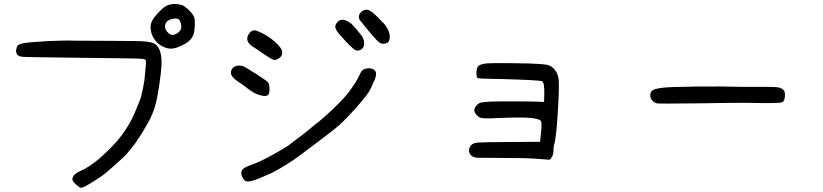

<svg xmlns="http://www.w3.org/2000/svg" viewBox="-20 -766 4040 942"><path d="M344.7 -566.4Q406.2 -565.4 547.9 -565.4Q661.1 -565.4 692.4 -562.5Q723.6 -559.6 739.3 -550.8Q775.4 -528.3 772.5 -446.3Q770.5 -409.2 760.3 -341.8Q750 -274.4 744.1 -258.8Q741.2 -244.1 733.4 -222.7Q717.8 -181.6 702.1 -157.2Q677.7 -111.3 657.2 -84Q646.5 -62.5 592.8 -1Q566.4 23.4 536.6 49.8Q506.8 76.2 494.1 86.9Q475.6 100.6 443.4 121.1Q390.6 155.3 377.9 155.3Q370.1 155.3 352.5 138.7Q335 122.1 335 114.3Q335 106.4 339.8 97.7Q343.8 91.8 355 83.5Q366.2 75.2 370.1 75.2Q394.5 64.5 412.6 52.7Q430.7 41 460.9 17.6Q518.6 -32.2 560.5 -81.1Q596.7 -127 617.2 -164.1Q636.7 -198.2 656.2 -250Q669.9 -279.3 673.8 -298.8Q681.6 -328.1 688.5 -372.1Q690.4 -398.4 694.3 -433.6Q698.2 -462.9 695.3 -469.7Q692.4 -476.6 675.8 -477.5Q662.1 -479.5 383.8 -482.4Q105.5 -485.4 89.8 -487.3Q75.2 -489.3 69.3 -494.1Q63.5 -497.1 60.5 -505.9Q57.6 -514.6 59.6 -523.4Q61.5 -532.2 64.5 -538.1Q66.4 -548.8 96.7 -554.2Q127 -559.6 216.8 -564.5Q305.7 -568.4 344.7 -566.4ZM815.4 -744.1Q843.8 -750 871.1 -741.2Q885.7 -737.3 907.7 -715.3Q929.7 -693.4 933.6 -678.7Q936.5 -668.9 936 -647.5Q935.5 -626 932.6 -610.4Q928.7 -587.9 915.5 -572.8Q902.3 -557.6 875 -543.9Q847.7 -531.2 830.6 -528.3Q813.5 -525.4 794.9 -531.2Q761.7 -541 740.2 -569.3Q718.8 -597.7 718.8 -632.8Q718.8 -663.1 748 -694.3Q771.5 -720.7 786.1 -731Q800.8 -741.2 815.4 -744.1ZM853.5 -672.9Q843.8 -676.8 829.6 -674.3Q815.4 -671.9 804.7 -665Q794.9 -659.2 791 -646Q787.1 -632.8 793 -621.1Q795.9 -613.3 804.7 -605.5Q813.5 -597.7 819.3 -595.7Q831.1 -592.8 844.2 -599.6Q857.4 -606.4 865.2 -618.2Q872.1 -628.9 867.7 -648.9Q863.3 -668.9 853.5 -672.9Z M1771.5 -717.8Q1785.2 -720.7 1800.8 -710Q1812.5 -703.1 1832.5 -682.1Q1852.5 -661.1 1864.3 -649.4Q1882.8 -626 1887.7 -610.8Q1892.6 -595.7 1892.6 -584Q1890.6 -565.4 1884.3 -559.1Q1877.9 -552.7 1866.2 -551.8Q1855.5 -549.8 1843.8 -555.7Q1834 -561.5 1825.2 -572.3Q1813.5 -584 1781.2 -623Q1749 -662.1 1745.1 -668Q1736.3 -682.6 1744.6 -697.8Q1752.9 -712.9 1771.5 -717.8ZM1646.5 -666Q1662.1 -673.8 1683.6 -662.6Q1705.1 -651.4 1714.8 -637.7Q1725.6 -627.9 1755.9 -588.9Q1764.6 -575.2 1766.1 -558.1Q1767.6 -541 1761.7 -533.2Q1752.9 -518.6 1733.4 -517.6Q1724.6 -517.6 1710.4 -529.8Q1696.3 -542 1680.7 -558.6Q1666 -574.2 1651.4 -590.8Q1625 -619.1 1625 -635.7Q1625 -643.6 1631.8 -653.3Q1638.7 -663.1 1646.5 -666ZM1215.8 -614.3Q1224.6 -618.2 1231 -617.2Q1237.3 -616.2 1252.9 -609.4Q1293.9 -591.8 1328.1 -561.5Q1362.3 -531.2 1364.3 -512.7Q1367.2 -491.2 1346.7 -478.5Q1327.1 -465.8 1309.6 -478.5Q1286.1 -492.2 1263.7 -507.8Q1248 -519.5 1232.4 -529.3Q1203.1 -545.9 1195.8 -562.5Q1188.5 -579.1 1200.2 -598.6Q1208 -610.4 1215.8 -614.3ZM1139.6 -442.4Q1165 -450.2 1197.3 -427.7Q1210.9 -418 1240.2 -401.4Q1265.6 -383.8 1277.3 -376Q1291 -368.2 1295.9 -360.8Q1300.8 -353.5 1301.8 -337.9Q1304.7 -301.8 1290 -296.9Q1278.3 -292 1252.9 -299.8Q1227.5 -307.6 1204.1 -325.2Q1190.4 -335.9 1162.1 -356.4Q1126 -377.9 1116.2 -396.5Q1109.4 -409.2 1116.2 -423.8Q1123 -438.5 1139.6 -442.4ZM1784.2 -430.7Q1786.1 -431.6 1795.9 -430.7Q1845.7 -423.8 1810.5 -358.4Q1801.8 -336.9 1795.9 -326.2Q1785.2 -302.7 1721.7 -231.4Q1682.6 -187.5 1653.3 -160.2Q1624 -132.8 1551.8 -79.1Q1520.5 -55.7 1455.6 -6.8Q1390.6 42 1314.5 82Q1273.4 99.6 1249 110.4Q1208 126 1193.4 124.5Q1178.7 123 1170.9 106.4Q1158.2 83 1168 68.4Q1173.8 56.6 1210 43.9Q1248 32.2 1320.3 -7.8Q1350.6 -24.4 1394.5 -51.8Q1430.7 -80.1 1481.4 -118.2Q1515.6 -147.5 1553.7 -176.8Q1666 -274.4 1702.1 -329.1Q1725.6 -361.3 1735.4 -381.3Q1745.1 -401.4 1749 -408.2Q1751 -414.1 1757.3 -420.4Q1763.7 -426.8 1772.5 -428.7Q1783.2 -430.7 1784.2 -430.7Z M2369.1 -455.1Q2386.7 -457 2488.3 -456.1Q2589.8 -455.1 2627 -452.1Q2659.2 -450.2 2672.4 -445.8Q2685.5 -441.4 2698.2 -427.7Q2721.7 -402.3 2721.7 -361.3Q2723.6 -315.4 2713.9 -171.9Q2707 -85.9 2700.2 -61.5Q2695.3 -47.9 2695.3 -29.3Q2696.3 -11.7 2688.5 2.9Q2680.7 17.6 2675.8 17.6Q2669.9 17.6 2622.1 13.7Q2570.3 8.8 2440.4 8.8L2318.4 7.8L2299.8 2.9Q2282.2 -7.8 2281.2 -24.9Q2280.3 -42 2292 -53.7Q2300.8 -64.5 2323.7 -66.4Q2346.7 -68.4 2473.6 -69.3L2629.9 -70.3L2631.8 -91.8Q2634.8 -113.3 2636.7 -141.6Q2637.7 -168.9 2632.8 -173.8Q2621.1 -185.5 2568.8 -188.5Q2516.6 -191.4 2390.6 -185.5Q2355.5 -184.6 2343.8 -186.5Q2332 -188.5 2324.2 -196.3Q2291 -224.6 2322.3 -252.9Q2330.1 -260.7 2341.3 -263.2Q2352.5 -265.6 2388.7 -267.6Q2416 -268.6 2502.4 -268.6Q2588.9 -268.6 2638.7 -266.6L2649.4 -265.6L2650.4 -305.7Q2651.4 -361.3 2639.6 -367.2Q2628.9 -373 2450.2 -377.9Q2336.9 -379.9 2330.1 -381.8Q2323.2 -382.8 2321.8 -384.3Q2320.3 -385.7 2318.4 -393.6Q2315.4 -417 2322.3 -435.5Q2328.1 -451.2 2369.1 -455.1Z M3226.6 -335Q3258.8 -339.8 3392.1 -341.3Q3525.4 -342.8 3624 -339.8Q3680.7 -339.8 3737.3 -339.8Q3797.9 -339.8 3807.6 -335Q3820.3 -329.1 3825.7 -322.8Q3831.1 -316.4 3831.1 -301.8Q3832 -273.4 3818.4 -264.6Q3805.7 -257.8 3634.8 -261.7Q3573.2 -261.7 3391.6 -258.8Q3210.9 -256.8 3203.1 -258.8Q3184.6 -263.7 3174.8 -280.3Q3165 -299.8 3175.8 -317.4Q3185.5 -330.1 3226.6 -335Z"/></svg>

Font: JasonHandwriting4
Style: Regular
Weight: 400
Version: Version 1.01.21